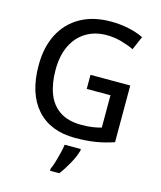

<svg xmlns="http://www.w3.org/2000/svg" viewBox="-144 -870 1026 1227"><g transform="rotate(15 369.0 -256.0)"><path d="M405 11Q241 11 151 -90.5Q61 -192 61 -378Q61 -498 106 -585Q151 -672 235 -719.5Q319 -767 437 -767Q496 -767 551.5 -755.5Q607 -744 653 -722L614 -632Q576 -650 529 -663Q482 -676 432 -676Q354 -676 295.5 -640Q237 -604 205 -537.5Q173 -471 173 -378Q173 -288 198.5 -221Q224 -154 279.5 -117Q335 -80 423 -80Q467 -80 498 -85Q529 -90 554 -97V-311H397V-404H660V-29Q602 -9 542 1Q482 11 405 11ZM306 255V241Q316 221 325.5 188.5Q335 156 343 123.5Q351 91 353 70H460V80Q450 119 423 168Q396 217 367 255Z"/></g></svg>

Font: Menbere
Style: Regular
Weight: 400
Designer: Aleme Tadesse
Foundry: Sorkin Type Co
Version: Version 1.000